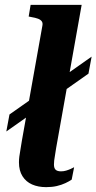

<svg xmlns="http://www.w3.org/2000/svg" viewBox="-20 -761 397 790"><path d="M6 -220 19 -290 357 -528 344 -458ZM154 -653Q157 -666 152 -673Q147 -680 136.5 -684Q126 -688 108 -691L98 -693L106 -741H316L211 -152Q209 -136 206.5 -123.5Q204 -111 203 -101Q202 -91 202 -84Q202 -69 209 -62.5Q216 -56 231 -56Q242 -56 252 -59Q262 -62 271 -66Q280 -70 285 -73L275 -22Q265 -15 249 -7.5Q233 0 213.5 4.5Q194 9 170 9Q137 9 112 -2Q87 -13 72.5 -36Q58 -59 58 -93Q58 -104 59.5 -116.5Q61 -129 64 -145Q67 -161 70 -182Z"/></svg>

Font: Roboto Serif 72pt SemiCondensed SemiBold
Style: Italic
Weight: 600
Width: 4
Italic angle: -10°
Designer: Greg Gazdowicz
Foundry: Commercial Type
Version: Version 1.008